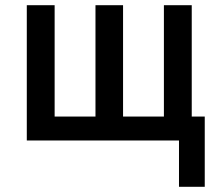

<svg xmlns="http://www.w3.org/2000/svg" viewBox="-20 -540 840 738"><path d="M668 178V0H83V-520H190V-92H347V-520H453V-92H610V-520H717V-92H767V178Z"/></svg>

Font: Iosevka Aile Semibold
Style: Regular
Weight: 600
Designer: Belleve Invis
Foundry: Belleve Invis
Version: Version 31.1.0; ttfautohint (v1.8.4)